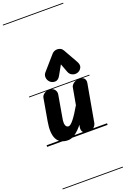

<svg xmlns="http://www.w3.org/2000/svg" viewBox="-296 -1310 1190 1817"><g transform="rotate(-20 299.0 -401.0)"><path d="M204.5 9Q123 9 92 -50.2Q61 -109.5 81.5 -225L121 -451Q124 -467.5 143 -484Q162 -500.5 200.5 -500.5Q235 -500.5 251.2 -478.2Q267.5 -456 263 -430.5L223.5 -203.5Q215.5 -160 223.2 -136.8Q231 -113.5 253.5 -113.5Q272.5 -113.5 306 -155.8Q339.5 -198 385.5 -278L416 -447.5Q418.5 -464 439.5 -482.2Q460.5 -500.5 500.5 -500.5Q537.5 -500.5 550.5 -482Q563.5 -463.5 559 -438L491.5 -60Q490.5 -52 482.8 -37.5Q475 -23 457.8 -11.5Q440.5 0 410 0Q376 0 359.8 -18.2Q343.5 -36.5 348.5 -68.5L353 -92Q314.5 -44 277.2 -17.5Q240 9 204.5 9ZM204.5 9Q123 9 92 -50.2Q61 -109.5 81.5 -225L121 -451Q124 -467.5 143 -484Q162 -500.5 200.5 -500.5Q235 -500.5 251.2 -478.2Q267.5 -456 263 -430.5L223.5 -203.5Q215.5 -160 223.2 -136.8Q231 -113.5 253.5 -113.5Q272.5 -113.5 306 -155.8Q339.5 -198 385.5 -278L416 -447.5Q418.5 -464 439.5 -482.2Q460.5 -500.5 500.5 -500.5Q537.5 -500.5 550.5 -482Q563.5 -463.5 559 -438L491.5 -60Q490.5 -52 482.8 -37.5Q475 -23 457.8 -11.5Q440.5 0 410 0Q376 0 359.8 -18.2Q343.5 -36.5 348.5 -68.5L353 -92Q314.5 -44 277.2 -17.5Q240 9 204.5 9ZM503.5 -560.5Q476.5 -552.5 451.8 -564Q427 -575.5 417.5 -600.5L384 -689L330 -593Q310 -556.5 280 -555.2Q250 -554 228.5 -573Q208 -592.5 205 -620Q202 -647.5 220.5 -668.5L345 -811Q356 -823.5 369.8 -829.2Q383.5 -835 397.5 -835Q414.5 -835 430.2 -828Q446 -821 456.5 -802.5L538 -658Q558.5 -621.5 544.8 -595.2Q531 -569 503.5 -560.5ZM-5 420.5H603.5V428.5H-5ZM-5 -16H603.5V0H-5ZM-5 -505.5H603.5V-497.5H-5ZM-5 -1230H603.5V-1222H-5Z"/></g></svg>

Font: Edu VIC WA NT Pre Guide
Style: Regular
Weight: 400
Designer: Tina and Corey Anderson, Eben Sorkin, Mirko Velimirovic
Foundry: Google for Education
Version: Version 1.000